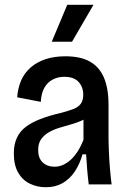

<svg xmlns="http://www.w3.org/2000/svg" viewBox="-20 -773 538 805"><path d="M172 12Q136 12 105 -3Q74 -18 56 -49.5Q38 -81 38 -130Q38 -167 50.5 -194.5Q63 -222 88 -241Q113 -260 149.5 -274Q186 -288 233 -299Q264 -307 285.5 -315Q307 -323 318 -337Q329 -351 329 -376Q329 -408 309.5 -429.5Q290 -451 249 -451Q223 -451 201 -439.5Q179 -428 166 -405Q153 -382 151 -346L52 -365Q55 -405 69 -436.5Q83 -468 109 -490.5Q135 -513 171.5 -525Q208 -537 254 -537Q318 -537 357.5 -514.5Q397 -492 416 -447Q435 -402 435 -333V-204Q435 -175 436.5 -138.5Q438 -102 441 -66Q444 -30 448 0H352Q348 -31 345.5 -62.5Q343 -94 341 -126H326Q314 -84 293 -53Q272 -22 242 -5Q212 12 172 12ZM209 -74Q227 -74 244 -81.5Q261 -89 276.5 -103Q292 -117 305.5 -138Q319 -159 330 -187V-293L358 -294Q346 -278 325 -268.5Q304 -259 279.5 -252Q255 -245 230 -237.5Q205 -230 185 -218.5Q165 -207 152.5 -189.5Q140 -172 140 -144Q140 -110 159 -92Q178 -74 209 -74ZM282 -598H197L262 -753H372Z"/></svg>

Font: Bricolage Grotesque SemiCondensed Medium
Style: Regular
Weight: 500
Width: 4
Designer: Mathieu Triay
Foundry: Atelier Triay
Version: Version 1.001;gftools[0.9.33.dev8+g029e19f]